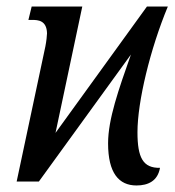

<svg xmlns="http://www.w3.org/2000/svg" viewBox="-20 -556 536 588"><path d="M398 12C434 12 463 -2 470 -42C418 -41 401 -73 401 -151C401 -245 440 -406 494 -536H430L150 -149L232 -536H77L67 -495H78C96 -495 123 -494 124 -454C124 -448 122 -429 119 -414L31 0H99L381 -389C343 -281 311 -191 311 -117C311 -26 344 12 398 12Z"/></svg>

Font: Noto Serif ExtraCondensed
Style: Italic
Weight: 400
Width: 2
Italic angle: -12°
Designer: Monotype Design Team
Foundry: Monotype Imaging Inc.
Version: Version 2.014